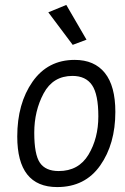

<svg xmlns="http://www.w3.org/2000/svg" viewBox="-20 -753 506 779"><path d="M274 -445Q195 -445 157 -374Q119 -303 119 -214.5Q119 -126 142 -92.5Q165 -59 218 -59Q299 -59 339 -125.5Q379 -192 379 -281Q379 -370 353.5 -407.5Q328 -445 274 -445ZM212 6Q50 6 50 -199Q50 -333 112 -421.5Q174 -510 283 -510Q363 -510 405.5 -457Q448 -404 448 -299Q448 -169 386.5 -81.5Q325 6 212 6ZM331 -592 275 -571 176 -703 249 -733Z"/></svg>

Font: Gudea
Style: Italic
Weight: 400
Version: Version 1.002